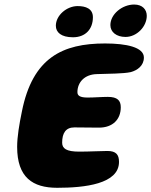

<svg xmlns="http://www.w3.org/2000/svg" viewBox="-20 -824 684 868"><path d="M547.5 -657C598.5 -657 643.5 -704 643.5 -752.5C643.5 -780.5 624.5 -803.5 586.5 -803.5C532.5 -803.5 479 -760 479 -710.5C479 -679 506.5 -657 547.5 -657ZM310 -655.5C366 -655.5 400 -692 400 -746C400 -785 367.5 -796.5 331 -796.5C282 -796.5 232.5 -755 232.5 -707.5C232.5 -678 256.5 -655.5 310 -655.5ZM238.5 25C362.5 25 518 8 518 -92C518 -124.5 505 -141.5 465.5 -141.5C438 -141.5 384.5 -138.5 338.5 -138.5C280 -138.5 261 -152.5 261 -179C261 -222.5 277.5 -248 316 -248C340 -248 394.5 -247 427.5 -247C489.5 -247 526 -284 526 -339C526 -369.5 511 -386 467.5 -386C440 -386 406.5 -383 376.5 -383C340.5 -383 330 -392 330 -407.5C330 -451 361.5 -488 418.5 -489C471.5 -491 537 -490.5 571 -498C601 -506 630.5 -527 630.5 -564C630.5 -610.5 551.5 -627.5 455 -627.5C263.5 -627.5 127.5 -564 79 -320C67 -262.5 57.5 -205 57.5 -160C57.5 -22 127.5 25 238.5 25Z"/></svg>

Font: Gluten
Style: Bold Italic
Weight: 700
Italic angle: -13°
Designer: Tyler Finck
Foundry: Etcetera Type Company
Version: Version 0.920